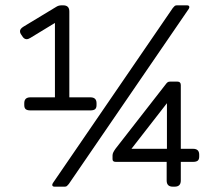

<svg xmlns="http://www.w3.org/2000/svg" viewBox="-20 -700 822 720"><path d="M71 -306V-313Q71 -335 94 -335H186V-614L94 -558Q86 -553 80 -553Q70 -553 63 -565L59 -571Q55 -576 55 -583Q55 -592 68 -600L192 -675Q200 -680 211 -680H217Q240 -680 240 -657V-335H319Q342 -335 342 -313V-306Q342 -295 336.5 -290.5Q331 -286 319 -286H94Q82 -286 76.5 -290.5Q71 -295 71 -306ZM178 -13 628 -670Q632 -675 635 -677.5Q638 -680 643 -680H681Q688 -680 689.5 -676Q691 -672 688 -667L238 -10Q234 -5 231 -2.5Q228 0 223 0H185Q178 0 176.5 -4Q175 -8 178 -13ZM605 -23V-93H414Q402 -93 402 -103V-117Q402 -123 405 -129Q408 -135 413 -142L600 -382Q605 -389 608.5 -391.5Q612 -394 618 -394H645Q658 -394 658 -381V-142H704Q727 -142 727 -120V-113Q727 -102 721.5 -97.5Q716 -93 704 -93H658V-23Q658 0 635 0H628Q605 0 605 -23ZM606 -142V-313L473 -142Z"/></svg>

Font: Mitr ExtraLight
Style: Regular
Weight: 250
Designer: Thanarat Vachiruckul
Foundry: Cadson Demak Co.,Ltd.
Version: Version 1.000